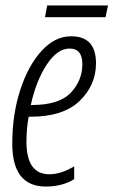

<svg xmlns="http://www.w3.org/2000/svg" viewBox="-20 -674 416 704"><path d="M367 -611 376 -654H153L145 -611ZM252 -17V-64Q203 -35 161 -35Q77 -35 77 -154Q77 -202 85 -246H92Q212 -246 272 -304Q332 -362 332 -442Q332 -541 241 -541Q181 -541 132 -487Q83 -433 54 -343.5Q25 -254 25 -147Q25 10 148 10Q208 10 252 -17ZM235 -496Q282 -496 282 -439Q282 -379 239.5 -334Q197 -289 97 -289H93Q112 -377 151 -436.5Q190 -496 235 -496Z"/></svg>

Font: Noto Sans Display Condensed Light
Style: Italic
Weight: 300
Width: 3
Designer: Monotype Design team
Foundry: Monotype Imaging Inc.
Version: 1.000